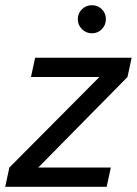

<svg xmlns="http://www.w3.org/2000/svg" viewBox="-33 -718 526 738"><path d="M-13 0 3 -74 349 -422H86L102 -496H473L457 -422L114 -74H393L377 0ZM320 -590Q298 -590 282 -606Q266 -622 266 -644Q266 -667 282 -682.5Q298 -698 320 -698Q343 -698 358.5 -682.5Q374 -667 374 -644Q374 -622 358.5 -606Q343 -590 320 -590Z"/></svg>

Font: Atkinson Hyperlegible Next
Style: Italic
Weight: 400
Italic angle: -12°
Designer: Elliott Scott, Megan Eiswerth, Linus Boman, Theodore Petrosky, Letters from Sweden
Foundry: Applied Design Works, Letters from Sweden
Version: Version 2.001